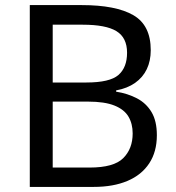

<svg xmlns="http://www.w3.org/2000/svg" viewBox="-20 -734 690 754"><path d="M97 0V-714H301Q435 -714 503.5 -674.5Q572 -635 572 -537Q572 -495 556.5 -462.5Q541 -430 510.5 -408.5Q480 -387 436 -379V-374Q481 -367 517.5 -348Q554 -329 575 -294Q596 -259 596 -203Q596 -138 566 -92.5Q536 -47 480.5 -23.5Q425 0 348 0ZM187 -76H332Q427 -76 464 -113Q501 -150 501 -210Q501 -248 484.5 -276Q468 -304 429.5 -319.5Q391 -335 325 -335H187ZM187 -410H319Q411 -410 445 -439.5Q479 -469 479 -527Q479 -586 437.5 -611.5Q396 -637 305 -637H187Z"/></svg>

Font: Noto Sans Ambassadori
Style: Regular
Weight: 400
Designer: Monotype Design Team
Foundry: Monotype Imaging Inc.
Version: Version 2.013